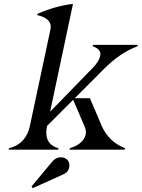

<svg xmlns="http://www.w3.org/2000/svg" viewBox="-20 -767 726 984"><path d="M24.4 0 25.9 -7.3Q113.8 -29.3 133.3 -122.1L238.8 -617.2Q240.2 -624 240.2 -630.4Q240.2 -673.3 170.9 -689.5L172.4 -696.3Q265.6 -736.8 354 -747.1L236.8 -194.3L457.5 -421.4Q487.3 -452.1 493.7 -481Q494.6 -485.4 494.6 -489.7Q494.6 -516.6 455.1 -529.8L456.5 -537.1H686L684.6 -529.8Q596.2 -497.1 514.2 -415L363.3 -263.7H440.9L501 -122.6Q535.6 -41.5 620.6 -7.3L619.1 0H336.4L337.9 -7.3Q407.2 -28.8 418.9 -76.7Q420.4 -82.5 420.4 -88.4Q420.4 -103 412.6 -121.1L355 -255.4L221.2 -121.6Q217.3 -103 217.3 -87.4Q217.3 -24.4 279.8 -7.3L278.3 0ZM291.5 39.1Q313.5 39.1 326.2 53.2Q335.4 64 335.4 80.6Q335.4 84 335 87.9Q331.5 114.3 305.7 126L147.9 197.3L141.6 188.5L248 61Q266.6 39.1 291.5 39.1Z"/></svg>

Font: Modern Antiqua
Style: Book Oblique
Weight: 400
Italic angle: -12°
Designer: Wojciech Kalinowski "wmk69" (wmk69@o2.pl)
Foundry: Wojciech Kalinowski "wmk69" (wmk69@o2.pl)
Version: Version 3.1.0; 2021-05-28